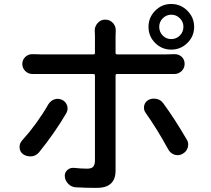

<svg xmlns="http://www.w3.org/2000/svg" viewBox="-20 -876 1040 945"><path d="M763.7 -744.1Q763.7 -718.8 780.8 -701.2Q797.9 -683.6 822.8 -683.6Q847.7 -683.6 865.2 -701.2Q882.8 -718.8 882.8 -744.1Q882.8 -768.6 865.2 -786.1Q847.7 -803.7 823.2 -803.7Q798.8 -803.7 781.2 -786.1Q763.7 -768.6 763.7 -744.1ZM902.3 -664.6Q869.1 -631.8 822.8 -631.8Q776.4 -631.8 743.7 -664.6Q710.9 -697.3 710.9 -743.7Q710.9 -790 743.7 -823.2Q776.4 -856.4 822.8 -856.4Q869.1 -856.4 902.3 -823.2Q935.5 -790 935.5 -743.7Q935.5 -697.3 902.3 -664.6ZM217.8 -362.3Q228.5 -379.9 247.1 -386.7Q255.9 -389.6 263.7 -389.6Q274.4 -389.6 285.2 -384.8Q303.7 -376 310.5 -356.4Q312.5 -348.6 312.5 -341.8Q312.5 -330.1 306.6 -319.3Q248 -219.7 171.9 -126Q158.2 -109.4 135.7 -106.4Q131.8 -106.4 127.9 -106.4Q110.4 -106.4 94.7 -116.2Q76.2 -128.9 76.2 -153.3Q76.2 -169.9 87.9 -183.6Q162.1 -265.6 217.8 -362.3ZM800.8 -511.7H556.6Q548.8 -511.7 548.8 -504.9V-36.1Q548.8 48.8 456.1 48.8Q402.3 48.8 353.5 45.9Q332 44.9 316.4 29.3Q298.8 11.7 298.8 -11.7Q298.8 -27.3 311.5 -39.1Q323.2 -49.8 338.9 -49.8Q341.8 -49.8 343.8 -49.8Q379.9 -45.9 409.2 -45.9Q428.7 -45.9 437.5 -54.2Q446.3 -62.5 447.3 -83V-504.9Q447.3 -511.7 439.5 -511.7H179.7Q161.1 -511.7 142.6 -511.7Q141.6 -511.7 140.6 -511.7Q120.1 -511.7 105.5 -525.4Q89.8 -540 89.8 -561.5Q89.8 -582 105.5 -596.7Q120.1 -609.4 138.7 -609.4Q140.6 -609.4 142.6 -609.4Q162.1 -608.4 178.7 -608.4H439.5Q447.3 -608.4 447.3 -615.2V-701.2L446.3 -725.6Q446.3 -746.1 460 -761.7Q474.6 -779.3 497.1 -779.3H499Q521.5 -779.3 537.1 -761.7Q549.8 -746.1 549.8 -726.6L548.8 -700.2V-615.2Q548.8 -608.4 556.6 -608.4H799.8Q817.4 -608.4 836.9 -609.4Q838.9 -609.4 840.8 -609.4Q859.4 -609.4 874 -596.7Q888.7 -583 888.7 -561.5Q888.7 -541 874 -526.4Q858.4 -511.7 837.9 -511.7Q837.9 -511.7 836.9 -511.7Q824.2 -511.7 800.8 -511.7ZM696.3 -321.3Q688.5 -333 688.5 -345.7Q688.5 -350.6 689.5 -355.5Q693.4 -374 710 -383.8Q722.7 -390.6 737.3 -390.6Q743.2 -390.6 749 -389.6Q770.5 -385.7 783.2 -368.2Q837.9 -293.9 898.4 -190.4Q906.2 -178.7 906.2 -165Q906.2 -158.2 904.3 -150.4Q898.4 -129.9 878.9 -119.1Q867.2 -112.3 854.5 -112.3Q846.7 -112.3 839.8 -114.3Q819.3 -121.1 808.6 -139.6Q752 -243.2 696.3 -321.3Z"/></svg>

Font: Gen Jyuu Gothic Medium
Style: Regular
Weight: 500
Designer: [Source Han Sans]
Ryoko NISHIZUKA  (kana & ideographs); Paul D. Hunt (Latin, Greek & Cyrillic); Wenlong ZHANG  (bopomofo
Version: Version 1.002.20150607